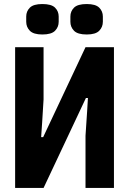

<svg xmlns="http://www.w3.org/2000/svg" viewBox="-20 -932 640 952"><path d="M55 0V-698H196V-439L189 -325L184 -252H194L404 -698H545V0H404V-259L412 -380L416 -446H406L405 -444L196 0ZM190 -761Q146 -761 128 -779.5Q110 -798 110 -824V-850Q110 -876 128 -894Q146 -912 190 -912Q235 -912 253 -894Q271 -876 271 -850V-824Q271 -798 253 -779.5Q235 -761 190 -761ZM410 -761Q365 -761 347 -779.5Q329 -798 329 -824V-850Q329 -876 347 -894Q365 -912 410 -912Q454 -912 472 -894Q490 -876 490 -850V-824Q490 -798 472 -779.5Q454 -761 410 -761Z"/></svg>

Font: Lilex Nerd Font
Style: Bold
Weight: 700
Designer: Mike Abbink, Paul van der Laan, Pieter van Rosmalen, Mikhael Khrustik
Foundry: Mikhael Khrustik
Version: Version 2.400; ttfautohint (v1.8.4.7-5d5b);Nerd Fonts 3.3.0